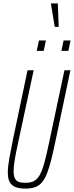

<svg xmlns="http://www.w3.org/2000/svg" viewBox="-20 -1101 435 1129"><path d="M130 8Q94 8 71 -1Q48 -10 37 -30.5Q26 -51 26 -86Q26 -121 35 -171.5Q44 -222 59 -294L142 -688H178L87 -264Q74 -205 67 -164Q60 -123 60 -94Q60 -68 67 -53Q74 -38 89 -32Q104 -26 128 -26Q160 -26 180 -36.5Q200 -47 214.5 -73.5Q229 -100 241.5 -146Q254 -192 269 -264L359 -688H394L311 -294Q296 -222 283.5 -170.5Q271 -119 257.5 -84Q244 -49 227 -29Q210 -9 186.5 -0.5Q163 8 130 8ZM341 -802 354 -863H395L382 -802ZM196 -802 209 -863H250L237 -802ZM302 -943 280 -1076V-1081H320L325 -948V-943Z"/></svg>

Font: Saira UltraCondensed Thin
Style: Italic
Weight: 250
Width: 1
Italic angle: -12°
Designer: Hector Gatti with collaboration of the Omnibus-Type team
Foundry: Omnibus-Type
Version: Version 1.101